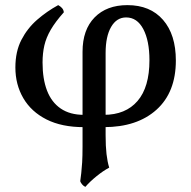

<svg xmlns="http://www.w3.org/2000/svg" viewBox="-20 -487 746 749"><path d="M313 242Q306 239 300.5 232.5Q295 226 293 220Q295 205 297 188Q299 171 300.5 146.5Q302 122 302 85V-285Q302 -371 349 -419Q396 -467 477 -467Q566 -467 616 -409.5Q666 -352 666 -251Q666 -127 590.5 -59Q515 9 385 9V-39Q470 -39 516.5 -93Q563 -147 563 -252Q563 -328 539 -373.5Q515 -419 472 -419Q435 -419 413.5 -382Q392 -345 392 -280V40Q392 84 395.5 114Q399 144 406 167Q383 179 356.5 200.5Q330 222 313 242ZM307 9Q221 9 161.5 -21Q102 -51 71 -104Q40 -157 40 -224Q40 -286 63.5 -331.5Q87 -377 125 -410Q163 -443 207 -467Q215 -463 221.5 -456Q228 -449 229 -439Q196 -402 178 -371Q160 -340 153 -309.5Q146 -279 146 -243Q146 -179 163.5 -133.5Q181 -88 217 -63.5Q253 -39 307 -39Z"/></svg>

Font: Vollkorn
Style: Regular
Weight: 400
Designer: Friedrich Althausen
Foundry: Friedrich Althausen
Version: Version 5.001